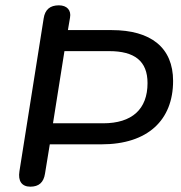

<svg xmlns="http://www.w3.org/2000/svg" viewBox="-20 -694 681 721"><path d="M94 7C126 7 144 -9 149 -42L167 -152H361C535 -152 630 -243 630 -390C630 -515 547 -581 399 -581H235L243 -628C248 -655 232 -674 201 -674C168 -674 149 -658 144 -625L53 -51C47 -14 62 7 94 7ZM367 -231H179L222 -502H390C485 -502 534 -465 534 -382C534 -284 476 -231 367 -231Z"/></svg>

Font: SN Pro Medium
Style: Italic
Weight: 400
Italic angle: -9°
Designer: Tobias Whetton
Foundry: Supernotes
Version: Version 1.001;Glyphs 3.2 (3249)